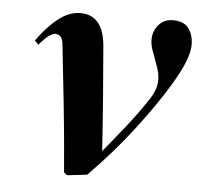

<svg xmlns="http://www.w3.org/2000/svg" viewBox="-43 -543 623 596"><g transform="rotate(5 268.5 -245.0)"><path d="M187 9 177 1Q168 -109 158 -203.5Q148 -298 138 -389Q136 -412 129 -418.5Q122 -425 113 -425Q95 -425 63 -387L51 -399Q86 -447 118.5 -471.5Q151 -496 185 -496Q255 -496 264 -403Q270 -332 276.5 -250Q283 -168 289 -75Q327 -121 360.5 -163.5Q394 -206 424 -252Q441 -278 443 -302.5Q445 -327 434 -355L417 -402Q404 -441 421.5 -470Q439 -499 473 -499Q508 -499 522.5 -478Q537 -457 537 -428Q537 -408 526.5 -379Q516 -350 487 -301Q448 -236 387 -156Q326 -76 249 2Z"/></g></svg>

Font: DM Serif Display
Style: Italic
Weight: 400
Italic angle: -12°
Designer: Colophon Foundry, Frank Grießhammer
Foundry: Colophon Foundry
Version: Version 5.100; ttfautohint (v1.8.2)